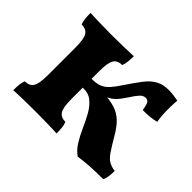

<svg xmlns="http://www.w3.org/2000/svg" viewBox="-108 -635 815 815"><g transform="rotate(45 299.0 -228.0)"><path d="M427.2 9Q403.7 -6.7 386.9 -34.2Q370.1 -61.7 356.3 -92.9Q342.5 -124.1 326.9 -152Q311.2 -180 289.4 -197.4Q267.6 -214.8 234.9 -213.2V-266.3Q263.6 -266.3 281.8 -273.4Q299.9 -280.6 315 -297.2Q330 -313.9 348.2 -341.6Q376 -383.4 397.1 -410.8Q418.2 -438.3 442.2 -451.4Q466.2 -464.6 499.7 -464.6Q515.4 -464.6 531.1 -462.5Q546.7 -460.5 557.8 -458Q556.2 -441 555.7 -418.3Q555.2 -395.6 556.4 -373.5Q557.7 -351.3 561.2 -334.4Q544.9 -329.8 523.4 -327.5Q501.9 -325.3 482 -326.3Q477.6 -356.6 471.4 -364.3Q465.1 -372 455.2 -372Q440.9 -372 429.2 -359.5Q417.6 -347 402.1 -322.7Q389.1 -303.3 378.6 -289.9Q368.1 -276.5 355.2 -267.6Q342.4 -258.7 321.1 -250.9L309.5 -259.7Q354.2 -257.7 383.3 -248.4Q412.4 -239.1 434 -218.3Q455.6 -197.6 477 -159.8Q498.8 -122.8 513.2 -101.7Q527.5 -80.6 542.8 -71.4Q558 -62.2 580.9 -59.2Q580.9 -42.6 578.8 -26.6Q576.8 -10.6 571.2 0Q554.3 0 530 0.5Q505.6 1 479 3Q452.3 5 427.2 9ZM33.9 3Q33.9 -16.7 35.4 -31.2Q37 -45.6 42 -58.3Q69.4 -58.3 81.1 -76.6Q92.7 -94.8 92.7 -145.3V-312.7Q92.7 -363.7 81.1 -381.7Q69.4 -399.7 42 -399.7Q37 -412.9 35.4 -427.3Q33.9 -441.7 33.9 -461Q56.4 -460 91.5 -459Q126.5 -458 163.8 -458Q201.1 -458 236.4 -459Q271.7 -460 293.7 -461Q293.7 -441.7 292.2 -427.3Q290.6 -412.9 285.6 -399.7Q258.2 -399.7 246.5 -381.7Q234.9 -363.7 234.9 -312.7V-145.3Q234.9 -94.8 246.5 -76.6Q258.2 -58.3 285.6 -58.3Q290.6 -45.6 292.2 -31.2Q293.7 -16.7 293.7 3Q271.7 1.5 236.4 0.8Q201.1 0 163.8 0Q126.5 0 91.5 0.8Q56.4 1.5 33.9 3Z"/></g></svg>

Font: Vollkorn
Style: Regular
Weight: 400
Designer: Friedrich Althausen
Foundry: Friedrich Althausen
Version: Version 5.001